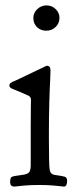

<svg xmlns="http://www.w3.org/2000/svg" viewBox="-20 -685 282 711"><path d="M93.8 -121.1Q93.8 -171.9 93.8 -215.8Q93.8 -259.8 94.2 -284.7Q94.7 -309.6 94.7 -314.5Q94.7 -325.2 87.4 -329.6Q80.1 -334 27.3 -355.5Q14.6 -360.4 14.6 -368.2Q14.6 -371.1 16.1 -374Q17.6 -377 21 -378.9Q24.4 -380.9 27.3 -382.3Q30.3 -383.8 35.2 -385.7Q40 -387.7 42 -388.7Q151.4 -441.4 152.3 -441.4H153.3Q167 -441.4 167 -424.8L166 -392.6Q164.1 -360.4 162.6 -306.2Q161.1 -252 161.1 -198.2V-165Q161.1 -72.3 164.1 -55.7Q167 -39.1 183.6 -37.1Q212.9 -33.2 220.7 -30.3Q228.5 -27.3 228.5 -15.6Q228.5 5.9 216.8 5.9Q215.8 5.9 210.9 5.4Q206.1 4.9 197.3 3.9Q188.5 2.9 177.7 2Q167 1 152.8 0.5Q138.7 0 125 0Q111.3 0 96.7 0.5Q82 1 71.8 2Q61.5 2.9 52.7 3.9Q43.9 4.9 39.1 5.4Q34.2 5.9 33.2 5.9Q17.6 5.9 17.6 -10.7Q17.6 -27.3 23.9 -30.3Q30.3 -33.2 67.4 -38.1Q85 -41 89.4 -49.3Q93.8 -57.6 93.8 -74.2ZM103.5 -618.2Q103.5 -637.7 118.2 -651.4Q132.8 -665 152.3 -665Q171.9 -665 186 -651.4Q200.2 -637.7 200.2 -619.1Q200.2 -598.6 186 -585Q171.9 -571.3 151.4 -571.3Q130.9 -571.3 117.2 -584.5Q103.5 -597.7 103.5 -618.2Z"/></svg>

Font: Goudy Bookletter 1911
Style: Regular
Weight: 400
Version: Version 2010.07.03